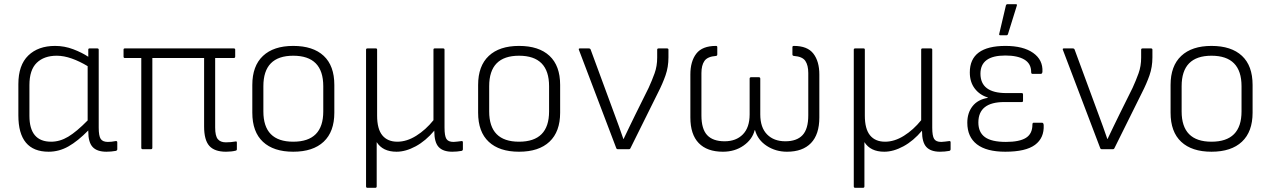

<svg xmlns="http://www.w3.org/2000/svg" viewBox="-20 -715 6090 920"><path d="M213 12Q68 12 68 -162V-312Q68 -403 115.5 -449Q163 -495 244 -495Q289 -495 331 -479Q373 -463 403 -443V-477Q403 -483 409 -483H446Q453 -483 453 -477V-103Q453 -64 462.5 -49.5Q472 -35 497 -35Q505 -35 515 -36Q525 -37 534 -39Q542 -40 542 -33V0Q542 6 535 8Q513 12 490 12Q445 12 424 -10.5Q403 -33 403 -85V-90Q353 -39 308 -13.5Q263 12 213 12ZM121 -160Q121 -36 225 -36Q267 -36 307 -60Q347 -84 400 -138V-398Q362 -421 324 -434.5Q286 -448 252 -448Q191 -448 156 -414Q121 -380 121 -307Z M1063 12Q1008 12 983 -16Q958 -44 958 -109V-437H710V-7Q710 0 703 0H664Q657 0 657 -7V-437H578Q572 -437 572 -444V-477Q572 -483 578 -483H1100Q1107 -483 1107 -477V-444Q1107 -437 1100 -437H1011V-104Q1011 -64 1023.5 -48.5Q1036 -33 1062 -33Q1074 -33 1086 -34Q1098 -35 1108 -37Q1115 -39 1115 -32V0Q1115 6 1109 7Q1089 12 1063 12Z M1385 12Q1291 12 1240 -35.5Q1189 -83 1189 -175V-308Q1189 -399 1240 -447Q1291 -495 1385 -495Q1480 -495 1531 -447.5Q1582 -400 1582 -308V-175Q1582 -84 1531 -36Q1480 12 1385 12ZM1385 -36Q1529 -36 1529 -181V-302Q1529 -448 1385 -448Q1242 -448 1242 -302V-181Q1242 -36 1385 -36Z M1741 185Q1734 185 1734 178V-477Q1734 -483 1741 -483H1781Q1787 -483 1787 -477V-161Q1787 -97 1812 -66.5Q1837 -36 1884 -36Q1929 -36 1974.5 -64.5Q2020 -93 2057 -139V-477Q2057 -483 2063 -483H2103Q2110 -483 2110 -477V-103Q2110 -64 2119 -49.5Q2128 -35 2153 -35Q2161 -35 2171 -36.5Q2181 -38 2191 -39Q2198 -40 2198 -33V0Q2198 6 2192 8Q2170 12 2147 12Q2103 12 2082 -10.5Q2061 -33 2061 -87V-89Q2020 -40 1972 -14Q1924 12 1880 12Q1814 12 1785 -34V178Q1785 185 1778 185Z M2467 12Q2373 12 2322 -35.5Q2271 -83 2271 -175V-308Q2271 -399 2322 -447Q2373 -495 2467 -495Q2562 -495 2613 -447.5Q2664 -400 2664 -308V-175Q2664 -84 2613 -36Q2562 12 2467 12ZM2467 -36Q2611 -36 2611 -181V-302Q2611 -448 2467 -448Q2324 -448 2324 -302V-181Q2324 -36 2467 -36Z M2941 0Q2935 0 2933 -5L2754 -476Q2751 -483 2759 -483H2801Q2808 -483 2810 -478L2925 -166Q2936 -137 2946.5 -107.5Q2957 -78 2967 -49H2968Q2982 -79 2996.5 -108.5Q3011 -138 3025 -167L3088 -294Q3104 -329 3116.5 -363.5Q3129 -398 3129 -439V-477Q3129 -483 3136 -483H3176Q3183 -483 3183 -477V-440Q3183 -394 3169 -354Q3155 -314 3133 -271L3001 -5Q2999 0 2993 0Z M3444 12Q3368 12 3328 -29.5Q3288 -71 3288 -152V-358Q3288 -421 3316.5 -458Q3345 -495 3411 -495Q3417 -495 3417 -489V-454Q3417 -448 3411 -447Q3370 -444 3355.5 -423Q3341 -402 3341 -365V-162Q3341 -97 3368.5 -67.5Q3396 -38 3452 -38Q3507 -38 3539.5 -71Q3572 -104 3572 -167V-338Q3572 -345 3579 -345H3616Q3623 -345 3623 -338V-167Q3623 -104 3655.5 -71Q3688 -38 3743 -38Q3798 -38 3825.5 -67.5Q3853 -97 3853 -162V-365Q3853 -402 3839 -423Q3825 -444 3784 -447Q3777 -448 3777 -454V-489Q3777 -495 3784 -495Q3849 -495 3877.5 -458Q3906 -421 3906 -358V-152Q3906 -71 3866 -29.5Q3826 12 3751 12Q3697 12 3654 -16Q3611 -44 3598 -91H3596Q3585 -47 3543 -17.5Q3501 12 3444 12Z M4078 185Q4071 185 4071 178V-477Q4071 -483 4078 -483H4118Q4124 -483 4124 -477V-161Q4124 -97 4149 -66.5Q4174 -36 4221 -36Q4266 -36 4311.5 -64.5Q4357 -93 4394 -139V-477Q4394 -483 4400 -483H4440Q4447 -483 4447 -477V-103Q4447 -64 4456 -49.5Q4465 -35 4490 -35Q4498 -35 4508 -36.5Q4518 -38 4528 -39Q4535 -40 4535 -33V0Q4535 6 4529 8Q4507 12 4484 12Q4440 12 4419 -10.5Q4398 -33 4398 -87V-89Q4357 -40 4309 -14Q4261 12 4217 12Q4151 12 4122 -34V178Q4122 185 4115 185Z M4797 12Q4707 12 4661 -23.5Q4615 -59 4615 -127Q4615 -174 4640 -206Q4665 -238 4713 -246V-248Q4674 -260 4650.5 -291Q4627 -322 4627 -368Q4627 -495 4798 -495Q4883 -495 4930.5 -461.5Q4978 -428 4975 -371Q4974 -361 4967 -361H4927Q4921 -361 4921 -370Q4921 -410 4888.5 -429.5Q4856 -449 4797 -449Q4678 -449 4678 -362Q4678 -269 4802 -269H4876Q4882 -269 4882 -262V-232Q4882 -226 4876 -226H4792Q4668 -226 4668 -128Q4668 -81 4699.5 -58Q4731 -35 4800 -35Q4865 -35 4896 -54.5Q4927 -74 4927 -118Q4927 -127 4933 -127H4973Q4980 -127 4981 -116Q4984 -54 4939.5 -21Q4895 12 4797 12ZM4773 -546Q4766 -546 4768 -553L4800 -689Q4802 -695 4808 -695H4848Q4855 -695 4852 -687L4810 -552Q4808 -546 4803 -546Z M5260 0Q5254 0 5252 -5L5073 -476Q5070 -483 5078 -483H5120Q5127 -483 5129 -478L5244 -166Q5255 -137 5265.5 -107.5Q5276 -78 5286 -49H5287Q5301 -79 5315.5 -108.5Q5330 -138 5344 -167L5407 -294Q5423 -329 5435.5 -363.5Q5448 -398 5448 -439V-477Q5448 -483 5455 -483H5495Q5502 -483 5502 -477V-440Q5502 -394 5488 -354Q5474 -314 5452 -271L5320 -5Q5318 0 5312 0Z M5785 12Q5691 12 5640 -35.5Q5589 -83 5589 -175V-308Q5589 -399 5640 -447Q5691 -495 5785 -495Q5880 -495 5931 -447.5Q5982 -400 5982 -308V-175Q5982 -84 5931 -36Q5880 12 5785 12ZM5785 -36Q5929 -36 5929 -181V-302Q5929 -448 5785 -448Q5642 -448 5642 -302V-181Q5642 -36 5785 -36Z"/></svg>

Font: Sofia Sans Light
Style: Regular
Weight: 300
Designer: Botio Nikoltchev, Ani Petrova
Foundry: lettersoup
Version: Version 4.100; ttfautohint (v1.8.3)